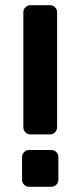

<svg xmlns="http://www.w3.org/2000/svg" viewBox="-20 -720 310 740"><path d="M173 -202H97Q86 -202 78 -210Q70 -218 70 -229V-673Q70 -684 78 -692Q86 -700 97 -700H173Q184 -700 192 -692Q200 -684 200 -673V-229Q200 -218 192 -210Q184 -202 173 -202ZM205 -115V-27Q205 -16 197 -8Q189 0 178 0H92Q81 0 73 -8Q65 -16 65 -27V-115Q65 -126 73 -134Q81 -142 92 -142H178Q189 -142 197 -134Q205 -126 205 -115Z"/></svg>

Font: Hezaedrus Medium
Style: Regular
Weight: 500
Designer: Hubert & Fischer
Foundry: Hubert & Fischer
Version: Version 1.10;September 3, 2019;FontCreator 11.5.0.2425 64-bi